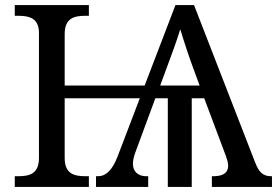

<svg xmlns="http://www.w3.org/2000/svg" viewBox="-20 -734 1088 754"><path d="M38 0H329V-42H316C271 -42 234 -51 234 -114V-348H529L442 -120C421 -65 395 -42 366 -42H357V0H562V-42H552C519 -43 502 -63 502 -91C502 -102 505 -118 511 -134L590 -348H639V0H733V-348H782L865 -127C871 -111 876 -95 876 -83C876 -60 862 -43 822 -42H812V0H1048V-42H1045C1012 -42 997 -58 982 -96L742 -714H669L548 -398H234V-600C234 -663 271 -672 316 -672H329V-714H38V-672H51C95 -672 133 -663 133 -604V-114C133 -51 96 -42 51 -42H38ZM609 -398 630 -455C653 -516 673 -571 688 -619C704 -566 722 -511 743 -455L764 -398Z"/></svg>

Font: Noto Serif
Style: Regular
Weight: 400
Designer: Monotype Design Team
Foundry: Monotype Imaging Inc.
Version: Version 2.015